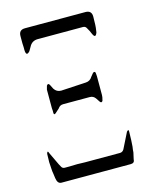

<svg xmlns="http://www.w3.org/2000/svg" viewBox="-110 -831 721 883"><g transform="rotate(-15 250.0 -389.5)"><path d="M423.8 -172.9Q435.5 -186.5 433.6 -166L432.6 -129.9L431.6 -114.3L430.7 -99.6L428.7 -85.9L427.7 -73.2L420.9 -43Q420.9 -24.4 402.3 -24.4H201.2H164.1H127H72.3Q53.7 -24.4 49.8 -51.8L46.9 -73.2L44.9 -85.9L43.9 -99.6L42 -129.9L43 -169.9Q47.9 -187.5 53.7 -168.9L82 -109.4L88.9 -96.7Q93.8 -86.9 104.5 -86.9H127L164.1 -87.9L201.2 -86.9H367.2Q379.9 -86.9 386.7 -98.6ZM343.8 -475.6Q355.5 -481.4 355.5 -466.8L356.4 -455.1V-385.7V-366.2L355.5 -355.5L351.6 -338.9Q344.7 -329.1 337.9 -339.8L326.2 -357.4Q316.4 -371.1 299.8 -371.1H172.9Q157.2 -371.1 148.4 -357.4L128.9 -339.8Q119.1 -332 119.1 -344.7V-355.5L118.2 -366.2V-403.3V-455.1L123 -472.7Q130.9 -484.4 137.7 -471.7L147.5 -452.1Q159.2 -433.6 180.7 -433.6L299.8 -440.4Q320.3 -441.4 331.1 -460ZM410.2 -685.5 409.2 -671.9 406.2 -650.4Q396.5 -623 384.8 -649.4L377.9 -665L369.1 -680.7Q364.3 -690.4 352.5 -690.4H137.7Q109.4 -690.4 96.7 -665L85.9 -646.5Q66.4 -625 65.4 -658.2V-671.9L64.5 -690.4V-724.6Q64.5 -753.9 93.8 -753.9H381.8Q411.1 -753.9 411.1 -724.6Z"/></g></svg>

Font: B2 Hana
Style: Regular
Weight: 500
Version: 2020-08-05; (max)